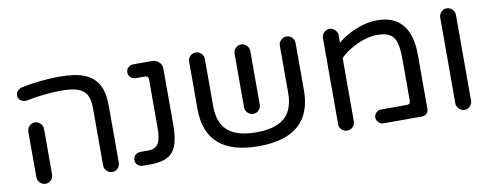

<svg xmlns="http://www.w3.org/2000/svg" viewBox="-54 -835 2796 1093"><g transform="rotate(-10 1344.0 -288.5)"><path d="M476.6 -40V-368.2Q476.6 -420.9 460.9 -449.2Q445.3 -476.6 410.6 -488.8Q376 -501 313.5 -501Q225.6 -501 112.3 -479.5Q93.8 -476.6 78.6 -487.3Q63.5 -498 63.5 -517.6Q63.5 -532.2 73.7 -543.5Q84 -554.7 99.6 -558.6Q151.4 -569.3 210 -575.2Q268.6 -581.1 317.4 -581.1Q410.2 -581.1 462.9 -559.6Q516.6 -538.1 542 -491.7Q567.4 -445.3 567.4 -368.2V-40Q567.4 -21.5 554.2 -7.8Q541 5.9 522.5 5.9Q503.9 5.9 490.2 -7.8Q476.6 -21.5 476.6 -40ZM90.8 -40V-302.7Q90.8 -321.3 104 -335Q117.2 -348.6 135.7 -348.6Q154.3 -348.6 168 -335Q181.6 -321.3 181.6 -302.7V-40Q181.6 -21.5 168.5 -7.8Q155.3 5.9 136.7 5.9Q118.2 5.9 104.5 -7.8Q90.8 -21.5 90.8 -40Z M657.2 -39.1Q657.2 -56.6 669.9 -67.9Q682.6 -79.1 700.2 -79.1H745.1Q785.2 -79.1 802.2 -106Q819.3 -132.8 819.3 -198.2V-477.5Q819.3 -497.1 799.8 -497.1H747.1Q729.5 -497.1 716.8 -508.3Q704.1 -519.5 704.1 -537.1Q704.1 -554.7 716.8 -565.9Q729.5 -577.1 747.1 -577.1H850.6Q876 -577.1 893.1 -562Q910.2 -546.9 910.2 -524.4V-198.2Q910.2 -123 894.5 -82Q878.9 -38.1 842.8 -18.6Q806.6 1 745.1 1H700.2Q682.6 1 669.9 -10.3Q657.2 -21.5 657.2 -39.1Z M1676.8 -536.1V-263.7Q1676.8 5.9 1369.1 5.9Q1061.5 5.9 1061.5 -263.7V-536.1Q1061.5 -554.7 1074.7 -568.4Q1087.9 -582 1106.4 -582Q1125 -582 1138.7 -568.4Q1152.3 -554.7 1152.3 -536.1V-263.7Q1152.3 -167 1205.1 -120.6Q1257.8 -74.2 1369.1 -74.2Q1480.5 -74.2 1533.2 -120.6Q1585.9 -167 1585.9 -263.7V-536.1Q1585.9 -554.7 1599.6 -568.4Q1613.3 -582 1631.8 -582Q1650.4 -582 1663.6 -568.4Q1676.8 -554.7 1676.8 -536.1ZM1324.2 -226.6V-536.1Q1324.2 -554.7 1337.4 -568.4Q1350.6 -582 1369.1 -582Q1387.7 -582 1401.4 -568.4Q1415 -554.7 1415 -536.1V-226.6Q1415 -208 1401.9 -194.3Q1388.7 -180.7 1370.1 -180.7Q1351.6 -180.7 1337.9 -194.3Q1324.2 -208 1324.2 -226.6Z M1835 -39.1V-536.1Q1835 -554.7 1848.1 -568.4Q1861.3 -582 1879.9 -582Q1898.4 -582 1912.1 -568.4Q1925.8 -554.7 1925.8 -536.1V-493.2Q1966.8 -530.3 2030.8 -556.6Q2094.7 -583 2155.3 -583Q2252 -583 2301.3 -523.9Q2350.6 -464.8 2350.6 -350.6V-39.1Q2350.6 -19.5 2339.8 -9.3Q2329.1 1 2309.6 1H2089.8Q2074.2 1 2062 -11.2Q2049.8 -23.4 2049.8 -39.1Q2049.8 -55.7 2062 -67.4Q2074.2 -79.1 2089.8 -79.1H2240.2Q2259.8 -79.1 2259.8 -98.6V-340.8Q2259.8 -401.4 2249 -438.5Q2238.3 -471.7 2212.9 -486.3Q2187.5 -501 2139.6 -501Q2086.9 -501 2024.9 -472.2Q1962.9 -443.4 1925.8 -405.3V-39.1Q1925.8 -20.5 1912.1 -7.3Q1898.4 5.9 1879.9 5.9Q1861.3 5.9 1848.1 -7.3Q1835 -20.5 1835 -39.1Z M2512.7 -40V-535.2Q2512.7 -553.7 2525.9 -567.4Q2539.1 -581.1 2557.6 -581.1Q2576.2 -581.1 2589.8 -567.4Q2603.5 -553.7 2603.5 -535.2V-40Q2603.5 -21.5 2590.3 -7.8Q2577.1 5.9 2558.6 5.9Q2540 5.9 2526.4 -7.8Q2512.7 -21.5 2512.7 -40Z"/></g></svg>

Font: FakePearl
Style: Regular
Weight: 400
Version: Version 1.2